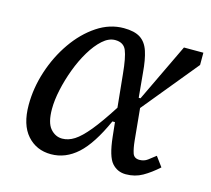

<svg xmlns="http://www.w3.org/2000/svg" viewBox="-83 -617 796 726"><g transform="rotate(15 315.5 -254.0)"><path d="M133 -155Q133 -101 152.5 -78.5Q172 -56 199 -56Q223 -56 246.5 -71Q270 -86 300 -122.5Q330 -159 371 -223L358 -352Q352 -415 341 -441.5Q330 -468 297 -468Q272 -468 248 -446.5Q224 -425 203 -390Q182 -355 166.5 -313.5Q151 -272 142 -230.5Q133 -189 133 -155ZM173 12Q116 12 80 -28.5Q44 -69 44 -147Q44 -213 65.5 -279Q87 -345 125 -399.5Q163 -454 212.5 -487Q262 -520 317 -520Q359 -520 382 -505Q405 -490 415.5 -458Q426 -426 430 -376L439 -280H446L555 -508H631V-460L454 -244L466 -120Q469 -90 475 -72Q481 -54 502 -54Q520 -54 533.5 -64Q547 -74 562 -86L590 -48Q560 -21 531 -4.5Q502 12 466 12Q433 12 411.5 -12.5Q390 -37 382 -112L376 -168H366Q323 -72 276.5 -30Q230 12 173 12Z"/></g></svg>

Font: Source Serif 4 Caption
Style: Italic
Weight: 400
Italic angle: -12°
Designer: Frank Grießhammer
Foundry: Adobe Systems Incorporated
Version: Version 4.004;hotconv 1.0.117;makeotfexe 2.5.65602